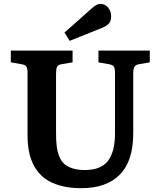

<svg xmlns="http://www.w3.org/2000/svg" viewBox="-20 -963 830 997"><path d="M341.8 -751 314.9 -793.9 458 -920.9Q482.9 -942.9 501 -942.9Q525.9 -942.9 541.5 -923.1Q557.1 -903.3 557.1 -879.9Q557.1 -854.5 545.9 -841.3Q534.7 -828.1 506.8 -816.9ZM401.9 14.2Q340.8 14.2 293.2 1Q245.6 -12.2 213.9 -35.6Q182.1 -59.1 161.6 -93.5Q141.1 -127.9 132.1 -168.7Q123 -209.5 123 -259.8V-583Q123 -607.4 117.2 -616.9Q111.3 -626.5 89.8 -629.9L36.1 -639.2V-700.2H356.9V-639.2L300.8 -629.9Q281.2 -626.5 276.1 -615.5Q271 -604.5 271 -579.1V-273.9Q271 -234.4 274.2 -206.5Q277.3 -178.7 286.9 -153.3Q296.4 -127.9 312.7 -112.8Q329.1 -97.7 356.2 -88.9Q383.3 -80.1 420.9 -80.1Q467.8 -80.1 499.8 -95.2Q531.7 -110.4 548.1 -138.7Q564.5 -167 570.8 -198.7Q577.1 -230.5 577.1 -272.9V-583Q577.1 -607.4 571.3 -616.9Q565.4 -626.5 543.9 -629.9L491.2 -639.2V-700.2H757.8V-639.2L703.1 -629.9Q683.1 -626.5 677.5 -615.5Q671.9 -604.5 671.9 -579.1V-271Q671.9 -127 602.3 -56.4Q532.7 14.2 401.9 14.2Z"/></svg>

Font: Literata Book
Style: Bold
Weight: 700
Designer: Latin by Veronika Burian and Jose Scaglione. Greek by Irene Vlachou. Cyrillic by Vera Evstafieva
Foundry: TypeTogether
Version: Version 2.003;PS 002.003;hotconv 1.0.88;makeotf.lib2.5.64775